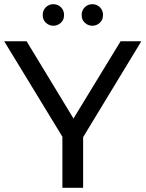

<svg xmlns="http://www.w3.org/2000/svg" viewBox="-24 -897 695 917"><path d="M373 0H274V-244L-4 -700H103L327 -331L552 -700H651L373 -242ZM231 -774Q211 -774 195.5 -788Q180 -802 180 -825Q180 -848 195 -862.5Q210 -877 231 -877Q252 -877 267 -862.5Q282 -848 282 -825Q282 -802 266.5 -788Q251 -774 231 -774ZM417 -774Q397 -774 381.5 -788Q366 -802 366 -825Q366 -848 381 -862.5Q396 -877 417 -877Q438 -877 453 -862.5Q468 -848 468 -825Q468 -802 452.5 -788Q437 -774 417 -774Z"/></svg>

Font: Argentum Novus
Style: Regular
Weight: 400
Designer: Julieta Ulanovsky
Foundry: Julieta Ulanovsky
Version: Version 7.20;July 27, 2021;FontCreator 13.0.0.2683 64-bit